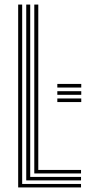

<svg xmlns="http://www.w3.org/2000/svg" viewBox="-20 -820 385 840"><path d="M59.5 0V-800H77V-15.2H334.5V0ZM94.8 -30.8V-800H112.2V-46H334.5V-30.8ZM130 -61.2V-800H147.5V-76.5H334.5V-61.2ZM230.8 -452.8H335.5V-437H230.8ZM230.8 -421H335.5V-405.2H230.8ZM230.8 -389.2H335.5V-373.5H230.8Z"/></svg>

Font: Big Shoulders Inline Text Medium
Style: Regular
Weight: 500
Designer: Patric King
Foundry: XO Type Co
Version: Version 1.000